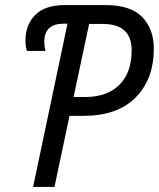

<svg xmlns="http://www.w3.org/2000/svg" viewBox="-20 -734 624 754"><path d="M110 0H194L253 -279H307Q441 -279 512.5 -351Q584 -423 584 -543Q584 -620 538.5 -667Q493 -714 395 -714H235Q156 -714 118 -675Q80 -636 80 -576Q80 -548 86 -534H159Q154 -551 154 -570Q154 -641 230 -641H245ZM269 -353 330 -640H383Q497 -640 497 -537Q497 -448 448.5 -400.5Q400 -353 314 -353Z"/></svg>

Font: Noto Sans UI SemiCondensed
Style: Italic
Weight: 400
Width: 4
Italic angle: -12°
Designer: Monotype Design Team
Foundry: Monotype Imaging Inc.
Version: Version 1.901